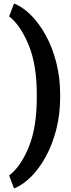

<svg xmlns="http://www.w3.org/2000/svg" viewBox="-20 -807 388 1047"><path d="M56.2 219.7 29.8 149.9Q92.8 102.1 136.7 -4.9Q180.7 -111.8 180.7 -277.3V-290Q180.7 -454.1 136.2 -561.8Q91.8 -669.4 29.8 -717.8L56.2 -787.1H59.1Q106.4 -767.6 150.9 -722.4Q195.3 -677.2 231 -611.8Q266.6 -546.4 287.4 -464.4Q308.1 -382.3 308.1 -289.1V-278.3Q308.1 -185.1 287.4 -103Q266.6 -21 231 44.7Q195.3 110.4 150.9 155.3Q106.4 200.2 59.1 219.7Z"/></svg>

Font: Roboto Slab
Style: Bold
Weight: 700
Designer: Google
Version: Version 2.000; ttfautohint (v1.8.1.43-b0c9)